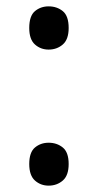

<svg xmlns="http://www.w3.org/2000/svg" viewBox="-20 -570 308 604"><path d="M72 -482Q72 -520 90 -535Q108 -550 133 -550Q159 -550 177.5 -535Q196 -520 196 -482Q196 -446 177.5 -430Q159 -414 133 -414Q108 -414 90 -430Q72 -446 72 -482ZM72 -54Q72 -91 90 -106Q108 -121 133 -121Q159 -121 177.5 -106Q196 -91 196 -54Q196 -18 177.5 -2Q159 14 133 14Q108 14 90 -2Q72 -18 72 -54Z"/></svg>

Font: Noto Sans Limbu
Style: Regular
Weight: 400
Designer: Monotype Design Team
Foundry: Monotype Imaging Inc.
Version: Version 2.004; ttfautohint (v1.8.4.7-5d5b)